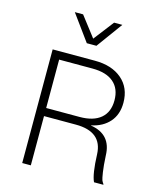

<svg xmlns="http://www.w3.org/2000/svg" viewBox="-129 -985 894 1077"><g transform="rotate(15 317.5 -447.0)"><path d="M446 -894 336 -743H280L170 -894H218L308 -777L398 -894ZM104 0V-660H349Q448 -660 506.5 -610Q565 -560 565 -473Q565 -405 527 -361.5Q489 -318 422 -304V-303Q543 -284 546 -162Q549 -103 554.5 -67.5Q560 -32 563.5 -23Q567 -14 575 -3V0H521Q501 -42 497 -156Q492 -286 339 -286H154V0ZM154 -333H348Q428 -333 470.5 -369Q513 -405 513 -473Q513 -541 470.5 -577.5Q428 -614 348 -614H154Z"/></g></svg>

Font: Elaine Sans Light
Style: Regular
Weight: 300
Designer: Wei Huang
Foundry: Wei Huang
Version: Version 2.001;December 24, 2019;FontCreator 12.0.0.2547 64-b